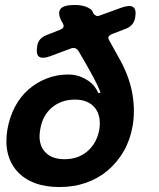

<svg xmlns="http://www.w3.org/2000/svg" viewBox="-20 -750 640 773"><path d="M219 -629Q232 -634 235 -640Q238 -646 233 -656L227 -666Q211 -699 224 -714.5Q237 -730 280 -730Q308 -730 327 -722.5Q346 -715 352 -705L356 -696Q361 -689 367.5 -686.5Q374 -684 383 -688L471 -720Q504 -731 517 -721Q530 -711 524 -678Q521 -662 511.5 -651Q502 -640 486 -634L434 -614Q421 -609 417.5 -603Q414 -597 420 -587L455 -524Q499 -448 512 -377.5Q525 -307 514 -243Q504 -186 478 -141Q452 -96 413.5 -63.5Q375 -31 326 -14Q277 3 219 3Q162 3 119 -13.5Q76 -30 48.5 -61Q21 -92 11 -134.5Q1 -177 10 -230Q19 -280 40.5 -320.5Q62 -361 94.5 -389.5Q127 -418 168 -434Q209 -450 254 -450Q279 -450 299 -443Q319 -436 334.5 -425.5Q350 -415 360.5 -401.5Q371 -388 375 -376H384Q384 -382 371.5 -408.5Q359 -435 330 -486L297 -543Q292 -552 283.5 -555.5Q275 -559 263 -554L183 -524Q150 -512 137 -522Q124 -532 130 -565Q132 -581 142 -592Q152 -603 168 -609ZM240 -109Q295 -109 332.5 -141.5Q370 -174 380 -229Q384 -256 379.5 -278Q375 -300 362 -316Q349 -332 329 -340.5Q309 -349 282 -349Q227 -349 189 -317Q151 -285 142 -229Q132 -174 158.5 -141.5Q185 -109 240 -109Z"/></svg>

Font: Maple Mono
Style: Bold Italic
Weight: 700
Italic angle: -10°
Monospace: yes
Designer: subframe7536
Version: Version 7.000